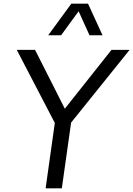

<svg xmlns="http://www.w3.org/2000/svg" viewBox="-20 -1020 722 1040"><path d="M311 -829.1H241.2L366.2 -1000H457L535.2 -829.1H464.8L405.8 -959ZM365.2 -356 314.9 0H227.1L276.9 -354L70.8 -750H169.9L331.1 -431.2L584 -750H682.1Z"/></svg>

Font: Oakes Grotesk
Style: Italic
Weight: 400
Italic angle: -8°
Designer: Samuel Oakes
Foundry: Samuel Oakes
Version: Version 1.000;PS 001.000;hotconv 1.0.88;makeotf.lib2.5.64775